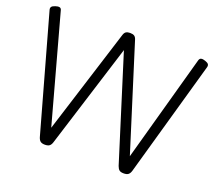

<svg xmlns="http://www.w3.org/2000/svg" viewBox="-162 -1237 1647 1472"><g transform="rotate(20 661.5 -501.0)"><path d="M338 14Q315 14 302.5 5Q290 -4 283 -26L19 -970Q15 -984 21.5 -994Q28 -1004 50 -1011Q70 -1018 83.5 -1015.5Q97 -1013 101 -996L340 -125L609 -979Q615 -999 627 -1007Q639 -1015 660 -1015Q683 -1015 695 -1007Q707 -999 713 -979L981 -126L1222 -996Q1227 -1013 1240.5 -1015.5Q1254 -1018 1273 -1011Q1295 -1004 1301.5 -994Q1308 -984 1304 -970L1037 -26Q1030 -4 1017.5 5Q1005 14 981 14Q957 14 945.5 5Q934 -4 926 -26L660 -875L394 -26Q387 -4 374.5 5Q362 14 338 14Z"/></g></svg>

Font: Playwrite ES
Style: Regular
Weight: 400
Designer: Veronika Burian, José Scaglione
Foundry: TypeTogether
Version: Version 1.002